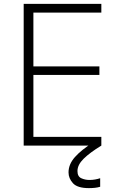

<svg xmlns="http://www.w3.org/2000/svg" viewBox="-20 -750 640 989"><path d="M102 0V-730H502V-685H152V-408H492V-364H152V-45H502V0ZM438 219Q379 219 356 194Q333 169 333 138Q333 96 366 59Q399 22 458 -15L502 0Q443 36 411 67.5Q379 99 379 131Q379 159 398.5 168Q418 177 441 177Q456 177 470 174.5Q484 172 496 168V212Q483 216 468.5 217.5Q454 219 438 219Z"/></svg>

Font: M PLUS Code Latin 60 Light
Style: Regular
Weight: 300
Width: 7
Monospace: yes
Designer: Coji Morishita
Foundry: UNDERFOREST DESIGN
Version: Version 1.005; ttfautohint (v1.8.3)